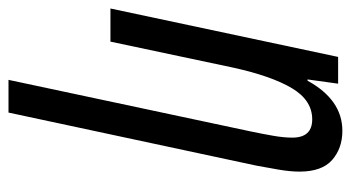

<svg xmlns="http://www.w3.org/2000/svg" viewBox="-208 -379 826 452"><g transform="rotate(90 205.0 -153.0)"><path d="M167 240H244L369 -344Q374 -370 378.5 -397Q383 -424 383 -445Q383 -498 355.5 -522Q328 -546 287 -546Q214 -546 169 -464H166L176 -536H113L-1 0H77L138 -288Q158 -379 186.5 -427Q215 -475 260 -475Q303 -475 303 -428Q303 -408 298.5 -382.5Q294 -357 289 -333Z"/></g></svg>

Font: Noto Sans UI Condensed
Style: Italic
Weight: 400
Width: 3
Italic angle: -12°
Designer: Monotype Design Team
Foundry: Monotype Imaging Inc.
Version: Version 1.901